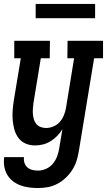

<svg xmlns="http://www.w3.org/2000/svg" viewBox="-25 -726 545 969"><path d="M168 223Q144 223 121 220Q98 217 77 209Q56 201 39 187.5Q22 174 11 155Q0 136 -3.5 113.5Q-7 91 -4 67H96Q94 82 98.5 96Q103 110 113.5 119Q124 128 138 131.5Q152 135 167 135Q187 135 207.5 126Q228 117 242 100Q256 83 263.5 62.5Q271 42 274 22L290 -74Q279 -56 264 -40.5Q249 -25 230.5 -13.5Q212 -2 192 3Q172 8 152 8Q126 8 104 -1.5Q82 -11 68 -30Q54 -49 47.5 -72.5Q41 -96 39 -120.5Q37 -145 39 -170.5Q41 -196 45 -221L80 -432H47V-520H227L226 -432H181L144 -207Q142 -193 141 -178.5Q140 -164 141 -150.5Q142 -137 146 -123.5Q150 -110 158.5 -100Q167 -90 180 -85Q193 -80 207 -80Q226 -80 245 -88Q264 -96 277 -111Q290 -126 297.5 -144.5Q305 -163 308 -181L349 -432H315L316 -520H495V-432H450L373 36Q369 61 361.5 85Q354 109 340 131Q326 153 306.5 171.5Q287 190 264 202Q241 214 216.5 218.5Q192 223 168 223ZM155 -634V-706H455V-634Z"/></svg>

Font: Iosevka Curly Slab Semibold
Style: Italic
Weight: 600
Italic angle: -9°
Monospace: yes
Designer: Belleve Invis
Foundry: Belleve Invis
Version: Version 22.1.2; ttfautohint (v1.8.4)